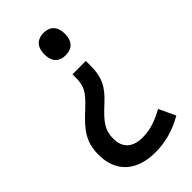

<svg xmlns="http://www.w3.org/2000/svg" viewBox="-229 -608 863 863"><g transform="rotate(-45 202.5 -176.0)"><path d="M302 -473C302 -522 275 -544 236 -544C199 -544 171 -522 171 -473C171 -422 199 -402 236 -402C275 -402 302 -423 302 -473ZM282 -290V-320H197V-299C197 -247 185 -223 129 -171C61 -108 24 -67 24 20C24 126 92 192 212 192C283 192 343 172 396 141L359 62C315 86 273 104 219 104C157 104 122 73 122 15C122 -40 144 -69 206 -126C263 -178 282 -219 282 -290Z"/></g></svg>

Font: Noto Sans Gujarati SemiCondensed Medium
Style: Regular
Weight: 500
Width: 4
Designer: Jelle Bosma - Monotype Design Team, Universal Thirst
Foundry: Monotype Imaging Inc.
Version: Version 2.106